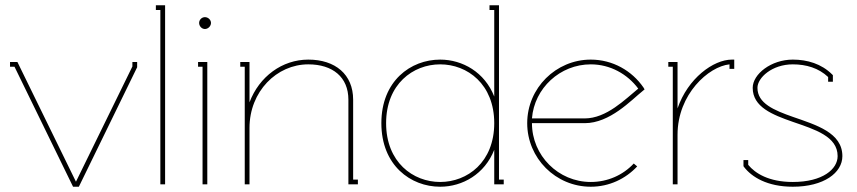

<svg xmlns="http://www.w3.org/2000/svg" viewBox="-20 -699 3249 728"><path d="M257 9H279L500 -444V-464H482V-447L268 -10L46 -464H18V-446H35Z M571 -679V-661H588V0H606V-679Z M748 -446V0H766V-464H731V-446ZM735 -612C735 -600 745 -589 757 -589C769 -589 780 -600 780 -612C780 -624 769 -634 757 -634C745 -634 735 -624 735 -612Z M1149 -473C1050 -473 963 -409 926 -311V-464H891V-446H908V0H926V-214C926 -352 1029 -455 1149 -455C1241 -455 1301 -407 1301 -321V0H1337V-18H1319V-321C1319 -417 1251 -473 1149 -473Z M1854 -232C1854 -84 1752 -9 1649 -9C1546 -9 1444 -84 1444 -232C1444 -380 1546 -455 1649 -455C1752 -455 1854 -380 1854 -232ZM1836 -679V-661H1854V-333C1818 -425 1734 -473 1649 -473C1537 -473 1426 -392 1426 -232C1426 -72 1537 9 1649 9C1734 9 1818 -39 1854 -131V0H1890V-18H1872V-679Z M1979 -232C1979 -99 2087 9 2220 9C2290 9 2352 -21 2396 -68L2383 -79C2342 -35 2284 -9 2220 -9C2097 -9 1997 -109 1997 -232H2197C2293 -232 2373 -319 2418 -355L2424 -360L2420 -367C2376 -431 2303 -473 2220 -473C2088 -473 1979 -365 1979 -232ZM1997 -250C2006 -365 2104 -455 2220 -455C2294 -455 2359 -418 2400 -363C2351 -323 2280 -250 2197 -250Z M2755 -473C2685 -473 2588 -402 2549 -288V-464H2514V-446H2531V0H2549V-188C2549 -342 2667 -447 2746 -455V-438H2764V-473Z M2986 -473C2904 -473 2834 -418 2834 -366C2834 -293 2909 -264 2986 -237C3070 -208 3156 -182 3156 -107C3156 -58 3100 -9 2986 -9C2895 -9 2843 -42 2817 -74V-92H2799V-69L2801 -66C2830 -28 2889 9 2986 9C3104 9 3174 -44 3174 -107C3174 -196 3075 -225 2986 -256C2915 -281 2852 -307 2852 -366C2852 -404 2907 -455 2986 -455C3037 -455 3084 -441 3120 -407V-389H3138V-414L3135 -417C3095 -457 3041 -473 2986 -473Z"/></svg>

Font: Rawengulk
Style: Light
Weight: 300
Version: Version 0.9